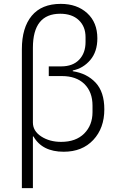

<svg xmlns="http://www.w3.org/2000/svg" viewBox="-20 -772 618 992"><path d="M93 200V-518Q93 -629 144 -690.5Q195 -752 294 -752Q378 -752 430.5 -704Q483 -656 483 -574Q483 -505 446.5 -462Q410 -419 356 -408V-404Q429 -393 474 -345Q519 -297 519 -207Q519 -110 462 -49Q405 12 309 12Q198 12 153 -67H150V200ZM232 -379V-429H296Q356 -429 389 -463.5Q422 -498 422 -555V-580Q422 -635 387 -668Q352 -701 291 -701Q150 -701 150 -525V-139Q150 -95 193 -67Q236 -39 296 -39Q372 -39 415 -82Q458 -125 458 -193V-226Q458 -297 416 -338Q374 -379 300 -379Z"/></svg>

Font: IBM Plex Sans Light
Style: Regular
Weight: 300
Designer: Mike Abbink, Paul van der Laan, Pieter van Rosmalen
Foundry: Bold Monday
Version: Version 3.0